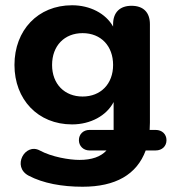

<svg xmlns="http://www.w3.org/2000/svg" viewBox="-20 -520 653 730"><path d="M294 190C419 190 500 144 534 52H572C596 52 613 36 613 13C613 -10 596 -26 572 -26H549L550 -54V-428C550 -473 525 -498 480 -498C436 -498 410 -473 410 -428V-419C382 -469 322 -500 254 -500C124 -500 35 -405 35 -273C35 -142 124 -47 254 -47C324 -47 385 -80 412 -132V-34V-26H320C297 -26 280 -10 280 13C280 35 297 52 320 52H385C363 76 329 88 282 88C244 88 177 77 131 52C75 22 24 114 89 148C144 177 216 190 294 190ZM294 -153C226 -153 178 -200 178 -273C178 -346 225 -394 294 -394C364 -394 410 -345 410 -273C410 -201 363 -153 294 -153Z"/></svg>

Font: SN Pro
Style: Bold
Weight: 700
Designer: Tobias Whetton
Foundry: Supernotes
Version: Version 1.003;Glyphs 3.3 (3324)